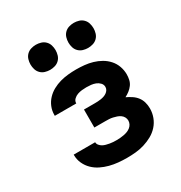

<svg xmlns="http://www.w3.org/2000/svg" viewBox="-176 -873 951 1008"><g transform="rotate(-30 300.0 -369.0)"><path d="M303 8Q277 8 251 5.5Q225 3 200 -3.5Q175 -10 151.5 -21.5Q128 -33 109.5 -51Q91 -69 80 -93Q69 -117 69 -143V-147H199Q199 -137 206 -128.5Q213 -120 222 -115Q231 -110 241 -107.5Q251 -105 261.5 -103Q272 -101 282.5 -100.5Q293 -100 303 -100Q314 -100 325 -101Q336 -102 347 -104Q358 -106 368.5 -110Q379 -114 388 -121Q397 -128 402 -138Q407 -148 407 -159Q407 -170 401.5 -180Q396 -190 386.5 -196.5Q377 -203 366.5 -206.5Q356 -210 345 -212.5Q334 -215 322.5 -215.5Q311 -216 300 -216H234V-325H300Q309 -325 318.5 -325.5Q328 -326 337.5 -327.5Q347 -329 356 -332Q365 -335 373 -340.5Q381 -346 386 -354Q391 -362 391 -372Q391 -386 381 -396.5Q371 -407 358 -412Q345 -417 331 -418.5Q317 -420 303 -420Q289 -420 275.5 -418.5Q262 -417 249 -412.5Q236 -408 225.5 -398Q215 -388 215 -374V-373H85V-379Q85 -404 94.5 -427Q104 -450 121 -468Q138 -486 160 -498Q182 -510 205.5 -516.5Q229 -523 253.5 -525.5Q278 -528 303 -528Q328 -528 353 -525.5Q378 -523 402 -516Q426 -509 448 -496.5Q470 -484 487 -465Q504 -446 512.5 -422Q521 -398 521 -373Q521 -357 517.5 -341Q514 -325 504.5 -312Q495 -299 482 -289Q469 -279 455 -272Q472 -264 488 -253.5Q504 -243 515.5 -228Q527 -213 532 -194.5Q537 -176 537 -157Q537 -130 527.5 -104.5Q518 -79 500 -59Q482 -39 458.5 -26Q435 -13 409 -5Q383 3 356.5 5.5Q330 8 303 8ZM415 -594Q400 -594 385 -598.5Q370 -603 359 -614Q348 -625 343.5 -640Q339 -655 339 -670Q339 -685 343.5 -700Q348 -715 359 -726Q370 -737 385 -741.5Q400 -746 415 -746Q430 -746 445 -741.5Q460 -737 471 -726Q482 -715 486.5 -700Q491 -685 491 -670Q491 -655 486.5 -640Q482 -625 471 -614Q460 -603 445 -598.5Q430 -594 415 -594ZM185 -594Q170 -594 155 -598.5Q140 -603 129 -614Q118 -625 113.5 -640Q109 -655 109 -670Q109 -685 113.5 -700Q118 -715 129 -726Q140 -737 155 -741.5Q170 -746 185 -746Q200 -746 215 -741.5Q230 -737 241 -726Q252 -715 256.5 -700Q261 -685 261 -670Q261 -655 256.5 -640Q252 -625 241 -614Q230 -603 215 -598.5Q200 -594 185 -594Z"/></g></svg>

Font: Iosevka Extrabold Extended
Style: Regular
Weight: 800
Width: 7
Monospace: yes
Designer: Belleve Invis
Foundry: Belleve Invis
Version: Version 32.5.0; ttfautohint (v1.8.4)